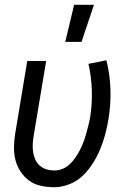

<svg xmlns="http://www.w3.org/2000/svg" viewBox="-20 -775 540 803"><path d="M207 8Q178 8 150.5 2Q123 -4 102 -19.5Q81 -35 66 -57.5Q51 -80 44.5 -106.5Q38 -133 38.5 -162Q39 -191 44 -219L94 -520H173L121 -208Q118 -191 117 -173.5Q116 -156 118.5 -139.5Q121 -123 127.5 -108Q134 -93 146 -82.5Q158 -72 174 -67Q190 -62 208 -62Q225 -62 242 -69Q259 -76 272.5 -89Q286 -102 296.5 -117.5Q307 -133 315 -149Q323 -165 329.5 -182Q336 -199 340.5 -216Q345 -233 349.5 -250Q354 -267 357 -284Q366 -341 364 -398Q362 -455 350 -508L425 -523Q440 -464 442 -400.5Q444 -337 433 -273Q428 -242 419.5 -211Q411 -180 398.5 -150Q386 -120 368 -91.5Q350 -63 326 -40Q302 -17 270 -4.5Q238 8 207 8ZM253 -600 290 -755H373L321 -600Z"/></svg>

Font: Iosevka Term Oblique
Style: Regular
Weight: 400
Italic angle: -9°
Monospace: yes
Designer: Belleve Invis
Foundry: Belleve Invis
Version: Version 31.4.0